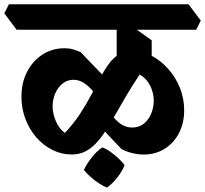

<svg xmlns="http://www.w3.org/2000/svg" viewBox="-76 -674 940 879"><path d="M581.8 33.5Q557.5 33.5 530.6 27.2Q503.8 21 480 8.2L353.8 -125L403 -192.2Q438.2 -138.2 466.6 -114.2Q495 -90.2 529 -90.2Q561 -90.2 582.9 -108.1Q604.8 -126 616.2 -154.1Q627.8 -182.2 627.8 -212.5Q627.8 -236 620.6 -259.1Q613.5 -282.2 599.1 -301.6Q584.8 -321 563.2 -332.5Q528.8 -281.2 501.1 -234Q473.5 -186.8 450.2 -145.8Q427 -104.8 405.4 -71.9Q383.8 -39 361 -15.5Q338.2 8 311.9 20.6Q285.5 33.2 252 33.2Q205.5 33.2 163.9 12.4Q122.2 -8.5 90.2 -45.2Q58.2 -82 40.2 -129.8Q22.2 -177.5 22.2 -231.2Q22.2 -295.5 47.9 -345.2Q73.5 -395 118.2 -424Q163 -453 218 -453Q242.8 -453 259.4 -447.9Q276 -442.8 292.8 -435.5L427 -296.2L368.8 -232.5Q342 -269.8 315.5 -289.2Q289 -308.8 260.5 -308.8Q231.2 -308.8 209.4 -290.6Q187.5 -272.5 176.1 -244.6Q164.8 -216.8 164.8 -187Q164.8 -154.5 179.8 -119.2Q194.8 -84 221 -65.5Q261.2 -108.2 290.2 -152.5Q319.2 -196.8 341.4 -239Q363.5 -281.2 382.9 -317.8Q402.2 -354.2 422.5 -381.9Q442.8 -409.5 468.8 -425.2Q494.8 -441 530 -441Q576 -441 618.4 -418.6Q660.8 -396.2 694.5 -358.2Q728.2 -320.2 747.8 -271.5Q767.2 -222.8 767.2 -169Q767.2 -110.2 743.1 -64.2Q719 -18.2 677.1 7.6Q635.2 33.5 581.8 33.5ZM0 -538 -56.2 -612.8 -35.2 -654.5H787L843.2 -579.8L822.2 -538ZM618.5 -378.8 458.2 -390.5V-589.8L514 -563.8L618.5 -489.5ZM413.2 184.8Q397.2 178.5 376.8 165.1Q356.2 151.8 337.9 135.2Q319.5 118.8 308 103.5Q323.2 73 346.4 44Q369.5 15 392.8 0.8Q411.5 7.8 431.1 22.1Q450.8 36.5 467.8 52.5Q484.8 68.5 494.5 82Q483.8 109.8 460.6 139.1Q437.5 168.5 413.2 184.8Z"/></svg>

Font: Eczar
Style: Regular
Weight: 400
Designer: Vaibhav Singh
Foundry: Rosetta Type Foundry
Version: Version 2.000